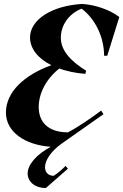

<svg xmlns="http://www.w3.org/2000/svg" viewBox="-20 -730 624 972"><path d="M412 -356 416 -372C344 -417 288 -470 288 -539C288 -603 329 -661 393 -686C462 -635 507 -542 507 -448H523L584 -644C535 -681 462 -706 396 -710C241 -701 132 -630 132 -540C132 -487 169 -435 240 -400C102 -350 10 -264 10 -160C10 -63 105 4 237 13C164 52 120 104 120 148C120 191 158 222 212 222L324 124L312 110C294 128 274 146 252 160C225 160 208 143 208 116C208 81 239 36 288 0L504 -152L492 -170C439 -131 381 -90 324 -60C227 -60 176 -109 176 -188C176 -255 211 -328 280 -383C317 -370 361 -360 412 -356Z"/></svg>

Font: Mazius Display Extra Italic
Style: Bold
Weight: 700
Italic angle: -17°
Designer: Alberto Casagrande & Collletttivo
Foundry: Collletttivo
Version: Version 2.000;Glyphs 3.2 (3217)